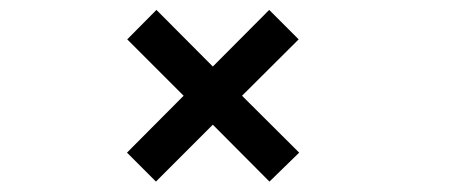

<svg xmlns="http://www.w3.org/2000/svg" viewBox="-20 -492 904 378"><path d="M287 -134.5 230 -191.5 341.5 -303.5 230.5 -414.5 288 -472.5 399 -361 510 -472.5 568 -414.5 456.5 -303.5 569 -191.5 510.5 -134.5 399 -246.5Z"/></svg>

Font: Trispace SemiExpanded
Style: Regular
Weight: 400
Width: 6
Designer: Tyler Finck
Foundry: Etcetera Type Company
Version: Version 1.210; ttfautohint (v1.8.3)